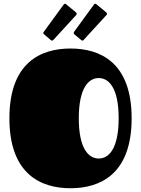

<svg xmlns="http://www.w3.org/2000/svg" viewBox="-20 -982 750 1021"><path d="M355 19C512 19 680 -55 680 -353C680 -651 512 -724 355 -724C198 -724 30 -651 30 -353C30 -55 198 19 355 19ZM399 -353C399 -516 452 -567 505 -567C558 -567 611 -516 611 -353C611 -190 558 -139 505 -139C452 -139 399 -190 399 -353ZM386 -903C387 -905 388 -907 388 -908C388 -911 387 -914 383 -917L332 -959C330 -961 328 -962 326 -962C322 -962 320 -960 318 -957L213 -813C211 -810 210 -808 210 -806C210 -804 212 -801 215 -799L250 -769C253 -767 255 -766 257 -766C261 -766 262 -768 265 -771ZM547 -903C548 -905 549 -907 549 -908C549 -911 548 -914 544 -917L493 -959C491 -961 489 -962 487 -962C483 -962 481 -960 479 -957L374 -813C373 -810 372 -808 372 -806C372 -804 373 -801 376 -799L412 -769C414 -767 416 -766 418 -766C422 -766 423 -768 426 -771Z"/></svg>

Font: Fascinate
Style: Regular
Weight: 900
Designer: Astigmatic (AOETI)
Foundry: Astigmatic (AOETI)
Version: Version 1.000